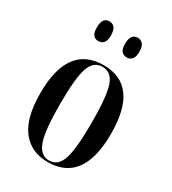

<svg xmlns="http://www.w3.org/2000/svg" viewBox="-185 -847 854 955"><g transform="rotate(30 242.0 -370.0)"><path d="M241 10Q445 10 445 -269Q445 -547 244 -547Q39 -547 39 -269Q39 -127 92.5 -58.5Q146 10 241 10ZM243 0Q194 0 172.5 -59Q151 -118 151 -269Q151 -420 171 -478.5Q191 -537 242 -537Q294 -537 314 -478.5Q334 -420 334 -269Q334 -118 314 -59Q294 0 243 0ZM323 -637Q339 -637 351 -649.5Q363 -662 363 -692Q363 -724 351 -737Q339 -750 323 -750Q281 -750 281 -692Q281 -637 323 -637ZM158 -637Q200 -637 200 -692Q200 -750 158 -750Q119 -750 119 -692Q119 -637 158 -637Z"/></g></svg>

Font: Noto Serif Display Condensed Semi
Style: Regular
Weight: 600
Width: 3
Designer: Monotype Design Team
Foundry: Monotype Imaging Inc.
Version: Version 1.900